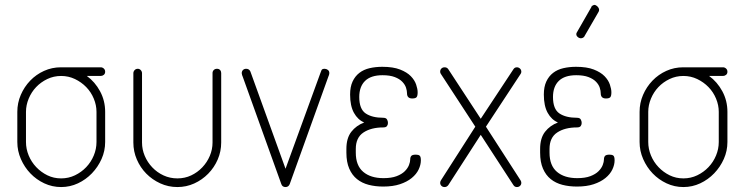

<svg xmlns="http://www.w3.org/2000/svg" viewBox="-20 -750 3010 776"><path d="M331 -443Q364 -419 384.5 -381Q405 -343 405 -298V-176Q405 -140 390.5 -107.5Q376 -75 351.5 -49.5Q327 -24 295 -9Q263 6 227 6Q191 6 159 -9Q127 -24 103 -49Q79 -74 64.5 -107Q50 -140 50 -176V-298Q50 -334 64 -366.5Q78 -399 102 -424Q126 -449 158 -463.5Q190 -478 226 -478H387Q394 -478 399.5 -473Q405 -468 405 -460Q405 -452 399.5 -447.5Q394 -443 387 -443ZM370 -298Q370 -325 359 -351.5Q348 -378 328.5 -398Q309 -418 283 -430.5Q257 -443 227 -443Q197 -443 171 -430.5Q145 -418 126 -398Q107 -378 96 -351.5Q85 -325 85 -298V-176Q85 -148 96 -121.5Q107 -95 126.5 -74.5Q146 -54 171.5 -41.5Q197 -29 227 -29Q257 -29 283 -41.5Q309 -54 328.5 -74.5Q348 -95 359 -121.5Q370 -148 370 -176Z M697 6Q660 6 627.5 -9Q595 -24 571 -48.5Q547 -73 533 -105.5Q519 -138 519 -174V-454Q519 -461 524 -466.5Q529 -472 537 -472Q544 -472 549 -466.5Q554 -461 554 -454V-174Q554 -146 565 -120Q576 -94 595.5 -73.5Q615 -53 641 -41Q667 -29 697 -29Q727 -29 752.5 -41Q778 -53 797.5 -73.5Q817 -94 828 -120Q839 -146 839 -174V-455Q839 -462 844 -467Q849 -472 857 -472Q865 -472 869.5 -467Q874 -462 874 -455V-174Q874 -138 860 -105.5Q846 -73 821.5 -48Q797 -23 765 -8.5Q733 6 697 6Z M1292 -472Q1299 -472 1305 -467.5Q1311 -463 1311 -455Q1311 -451 1309.5 -446.5Q1308 -442 1307 -440L1151 -6Q1146 6 1134 6Q1121 6 1117 -6L961 -440Q960 -442 958.5 -446.5Q957 -451 957 -454Q957 -462 962 -467Q967 -472 975 -472Q987 -472 992 -461L1134 -68L1275 -455Q1277 -461 1279.5 -466.5Q1282 -472 1292 -472Z M1530 -30Q1562 -30 1583 -38Q1604 -46 1616 -58Q1628 -70 1633 -83Q1638 -96 1638 -106Q1638 -115 1642.5 -120Q1647 -125 1661 -125Q1671 -125 1676 -121Q1681 -117 1681 -102Q1681 -84 1672 -65Q1663 -46 1644 -30.5Q1625 -15 1596.5 -5.5Q1568 4 1529 4Q1497 4 1470 -3Q1443 -10 1423 -26Q1403 -42 1391.5 -68.5Q1380 -95 1380 -133V-148Q1380 -192 1400 -217.5Q1420 -243 1452 -255Q1426 -266 1410.5 -294Q1395 -322 1395 -368Q1395 -399 1405 -420.5Q1415 -442 1432.5 -455.5Q1450 -469 1474 -474.5Q1498 -480 1525 -480Q1569 -480 1597 -469Q1625 -458 1640.5 -442Q1656 -426 1662 -408Q1668 -390 1668 -377Q1668 -362 1663.5 -357Q1659 -352 1646 -352Q1625 -352 1625 -373Q1625 -383 1621 -395.5Q1617 -408 1606 -419.5Q1595 -431 1575.5 -438.5Q1556 -446 1526 -446Q1479 -446 1455.5 -423Q1432 -400 1432 -358Q1432 -309 1458 -291.5Q1484 -274 1529 -274Q1540 -274 1544 -267.5Q1548 -261 1548 -253Q1548 -246 1544 -240.5Q1540 -235 1529 -235Q1480 -235 1449 -214.5Q1418 -194 1418 -148V-133Q1418 -81 1448 -55.5Q1478 -30 1530 -30Z M2069 -478Q2076 -478 2081.5 -473Q2087 -468 2087 -460Q2087 -455 2084 -451L1944 -238L2084 -21Q2087 -16 2087 -11Q2087 -4 2082 1Q2077 6 2069 6Q2060 6 2055 -2L1923 -205L1792 -2Q1786 6 1777 6Q1769 6 1764 1Q1759 -4 1759 -11Q1759 -16 1762 -21L1901 -238L1762 -451Q1759 -455 1759 -460Q1759 -468 1764 -473Q1769 -478 1777 -478Q1787 -478 1792 -470L1923 -270L2055 -470Q2060 -478 2069 -478Z M2313 -30Q2345 -30 2366 -38Q2387 -46 2399 -58Q2411 -70 2416 -83Q2421 -96 2421 -106Q2421 -115 2425.5 -120Q2430 -125 2444 -125Q2454 -125 2459 -121Q2464 -117 2464 -102Q2464 -84 2455 -65Q2446 -46 2427 -30.5Q2408 -15 2379.5 -5.5Q2351 4 2312 4Q2280 4 2253 -3Q2226 -10 2206 -26Q2186 -42 2174.5 -68.5Q2163 -95 2163 -133V-148Q2163 -192 2183 -217.5Q2203 -243 2235 -255Q2209 -266 2193.5 -294Q2178 -322 2178 -368Q2178 -399 2188 -420.5Q2198 -442 2215.5 -455.5Q2233 -469 2257 -474.5Q2281 -480 2308 -480Q2352 -480 2380 -469Q2408 -458 2423.5 -442Q2439 -426 2445 -408Q2451 -390 2451 -377Q2451 -362 2446.5 -357Q2442 -352 2429 -352Q2408 -352 2408 -373Q2408 -383 2404 -395.5Q2400 -408 2389 -419.5Q2378 -431 2358.5 -438.5Q2339 -446 2309 -446Q2262 -446 2238.5 -423Q2215 -400 2215 -358Q2215 -309 2241 -291.5Q2267 -274 2312 -274Q2323 -274 2327 -267.5Q2331 -261 2331 -253Q2331 -246 2327 -240.5Q2323 -235 2312 -235Q2263 -235 2232 -214.5Q2201 -194 2201 -148V-133Q2201 -81 2231 -55.5Q2261 -30 2313 -30ZM2343 -605Q2342 -601 2337 -598Q2330 -594 2323 -596Q2316 -598 2311 -605Q2307 -613 2312 -620L2371 -723Q2371 -727 2375 -727Q2381 -732 2387.5 -729Q2394 -726 2398 -720Q2405 -710 2398 -700Z M2846 -443Q2879 -419 2899.5 -381Q2920 -343 2920 -298V-176Q2920 -140 2905.5 -107.5Q2891 -75 2866.5 -49.5Q2842 -24 2810 -9Q2778 6 2742 6Q2706 6 2674 -9Q2642 -24 2618 -49Q2594 -74 2579.5 -107Q2565 -140 2565 -176V-298Q2565 -334 2579 -366.5Q2593 -399 2617 -424Q2641 -449 2673 -463.5Q2705 -478 2741 -478H2902Q2909 -478 2914.5 -473Q2920 -468 2920 -460Q2920 -452 2914.5 -447.5Q2909 -443 2902 -443ZM2885 -298Q2885 -325 2874 -351.5Q2863 -378 2843.5 -398Q2824 -418 2798 -430.5Q2772 -443 2742 -443Q2712 -443 2686 -430.5Q2660 -418 2641 -398Q2622 -378 2611 -351.5Q2600 -325 2600 -298V-176Q2600 -148 2611 -121.5Q2622 -95 2641.5 -74.5Q2661 -54 2686.5 -41.5Q2712 -29 2742 -29Q2772 -29 2798 -41.5Q2824 -54 2843.5 -74.5Q2863 -95 2874 -121.5Q2885 -148 2885 -176Z"/></svg>

Font: AkaAcidDosis
Style: ExtraLight
Weight: 250
Designer: Edgar Tolentino, Pablo Impallari, Igino Marini, Aka-Acid
Foundry: Edgar Tolentino, Pablo Impallari, Igino Marini, Aka-Acid
Version: Version 1.007